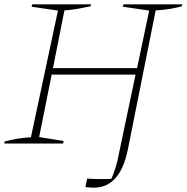

<svg xmlns="http://www.w3.org/2000/svg" viewBox="-20 -664 863 888"><path d="M0 0 2 -10Q34 -18 64.5 -23Q95 -28 123 -29L248 -615L126 -633L129 -644H401L399 -635Q371 -629 340.5 -623.5Q310 -618 278 -616L225 -349H614L670 -615L548 -633L551 -644H823L821 -635Q796 -628 766.5 -623Q737 -618 700 -616L571 29Q535 204 414 204Q395 204 375 201L383 162Q437 166 495 163Q502 148 510 124.5Q518 101 523 80L607 -319H219L161 -30L274 -12L272 0Z"/></svg>

Font: Piazzolla Thin
Style: Italic
Weight: 100
Italic angle: -11.3°
Designer: Juan Pablo del Peral
Foundry: Huerta Tipografica
Version: Version 1.330